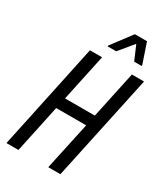

<svg xmlns="http://www.w3.org/2000/svg" viewBox="-217 -988 941 1082"><g transform="rotate(30 254.0 -446.5)"><path d="M10 0 156 -688H235L170 -383H364L429 -688H508L361 0H282L349 -311H154L88 0ZM231 -757 232 -763 330 -893H409L453 -763L452 -757H404L364 -850L287 -757Z"/></g></svg>

Font: Saira Condensed
Style: Italic
Weight: 400
Width: 3
Italic angle: -12°
Designer: Hector Gatti with collaboration of the Omnibus-Type team
Foundry: Omnibus-Type
Version: Version 1.100